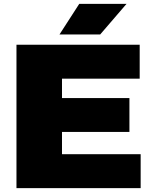

<svg xmlns="http://www.w3.org/2000/svg" viewBox="-20 -971 789 991"><path d="M65 0V-740H701V-565H300V-175H706V0ZM179 -290V-465H648V-290ZM287 -793 389 -951H633L497 -793Z"/></svg>

Font: Encode Sans SC Expanded Black
Style: Regular
Weight: 900
Width: 7
Designer: Multiple Designers
Foundry: Impallari Type
Version: Version 3.002